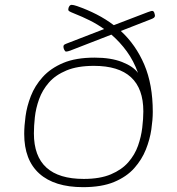

<svg xmlns="http://www.w3.org/2000/svg" viewBox="-20 -767 731 793"><path d="M323 6Q205 6 142.5 -50Q80 -106 80 -214Q80 -246 85.5 -287Q91 -328 107.5 -370.5Q124 -413 156.5 -449Q189 -485 241 -507Q293 -529 371 -529Q438 -529 484 -511Q530 -493 550 -466Q532 -516 503.5 -555Q475 -594 440 -624L270 -558Q259 -554 253 -554Q249 -554 245.5 -561Q242 -568 242 -574Q242 -579 244.5 -581.5Q247 -584 255 -587L410 -647Q382 -667 351 -682.5Q320 -698 287 -711Q272 -717 267 -720Q262 -723 262 -727Q262 -735 266 -741Q270 -747 276 -747Q283 -747 298 -742Q341 -727 379 -707.5Q417 -688 450 -663L591 -717Q599 -720 603 -721Q607 -722 608 -722Q615 -722 617.5 -713.5Q620 -705 620 -702Q620 -697 615.5 -693.5Q611 -690 597 -685L479 -639Q541 -582 576 -500Q611 -418 611 -305Q611 -273 605 -232Q599 -191 582.5 -149.5Q566 -108 534.5 -72.5Q503 -37 451.5 -15.5Q400 6 323 6ZM326 -28Q393 -28 438 -47Q483 -66 510 -97Q537 -128 550 -165Q563 -202 567.5 -239.5Q572 -277 572 -307Q572 -495 368 -495Q300 -495 254.5 -476Q209 -457 182 -426Q155 -395 141.5 -357.5Q128 -320 124 -283Q120 -246 120 -216Q120 -28 326 -28Z"/></svg>

Font: Asap Expanded Expanded Thin
Style: Italic
Weight: 100
Width: 7
Italic angle: -6°
Designer: Pablo Cosgaya
Foundry: Omnibus-Type
Version: Version 3.001; ttfautohint (v1.8.4.7-5d5b)